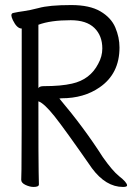

<svg xmlns="http://www.w3.org/2000/svg" viewBox="-20 -729 540 760"><path d="M113 11Q98 11 81 3Q64 -5 64 -17Q64 -29 65 -58.5Q66 -88 66 -616Q47 -616 31 -649Q25 -662 25 -668Q25 -677 34 -678Q52 -682 74.5 -685Q97 -688 132 -697Q174 -709 262 -709Q335 -709 377.5 -684Q420 -659 436.5 -620Q453 -581 453 -541Q453 -437 374 -383Q312 -340 224 -340L215 -339Q313 -223 387 -107Q425 -53 451 -32Q483 -7 483 5Q483 11 467 11Q399 11 344 -63Q237 -217 196 -268.5Q155 -320 132 -328Q132 -81 133 -48.5Q134 -16 134 1Q134 11 113 11ZM132 -380Q136 -388 153 -388Q222 -388 265 -398Q337 -414 369 -477Q385 -506 385 -537Q385 -588 353.5 -618.5Q322 -649 260 -649Q180 -649 132 -631Z"/></svg>

Font: LXGW WenKai Mono TC
Style: Regular
Weight: 400
Designer: LXGW / Fontworks Inc.
Foundry: LXGW / Fontworks Inc.
Version: Version 1.330